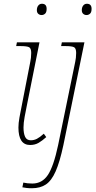

<svg xmlns="http://www.w3.org/2000/svg" viewBox="-20 -761 509 1021"><path d="M201 -681Q191 -681 183.5 -687.5Q176 -694 176 -707Q176 -722 183.5 -731.5Q191 -741 203 -741Q228 -741 228 -714Q228 -696 220 -688.5Q212 -681 201 -681ZM140 10Q78 10 78 -83Q78 -106 83.5 -136.5Q89 -167 96 -201L141 -432Q143 -441 144.5 -453.5Q146 -466 146 -479Q146 -503 135.5 -509.5Q125 -516 87 -516H66L70 -536H190L123 -201Q117 -172 111 -139.5Q105 -107 105 -83Q105 -52 113.5 -33.5Q122 -15 144 -15Q161 -15 176.5 -23Q192 -31 213 -50L226 -32Q205 -13 185.5 -1.5Q166 10 140 10ZM440 -681Q430 -681 422.5 -687.5Q415 -694 415 -707Q415 -722 422.5 -731.5Q430 -741 442 -741Q467 -741 467 -714Q467 -696 459 -688.5Q451 -681 440 -681ZM150 240Q133 240 121 238.5Q109 237 99 235L104 210Q126 215 152 215Q204 215 234.5 169.5Q265 124 289 11L380 -432Q382 -441 383.5 -453.5Q385 -466 385 -479Q385 -503 374.5 -509.5Q364 -516 326 -516H305L309 -536H429L317 11Q298 100 276 150Q254 200 224 220Q194 240 150 240Z"/></svg>

Font: Noto Serif Thin
Style: Italic
Weight: 100
Italic angle: -12°
Designer: Monotype Design Team
Foundry: Monotype Imaging Inc.
Version: Version 2.014; ttfautohint (v1.8.4.7-5d5b)